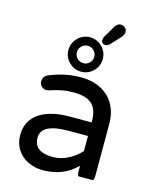

<svg xmlns="http://www.w3.org/2000/svg" viewBox="-124 -909 796 1001"><g transform="rotate(15 274.5 -408.5)"><path d="M329.1 -724.6Q329.1 -732.4 334 -744.1L369.1 -803.7Q382.8 -828.1 401.4 -828.1Q416 -828.1 425.8 -819.3Q435.5 -810.5 435.5 -795.9Q435.5 -782.2 422.9 -767.6L373 -713.9Q361.3 -704.1 350.6 -704.1Q341.8 -704.1 335.4 -710Q329.1 -715.8 329.1 -724.6ZM171.9 -629.9Q171.9 -668 199.2 -695.3Q226.6 -722.7 264.6 -722.7Q302.7 -722.7 330.1 -695.3Q357.4 -668 357.4 -629.9Q357.4 -591.8 330.1 -564.5Q302.7 -537.1 264.6 -537.1Q226.6 -537.1 199.2 -564.5Q171.9 -591.8 171.9 -629.9ZM311.5 -629.9Q311.5 -649.4 297.9 -663.1Q284.2 -676.8 264.6 -676.8Q245.1 -676.8 231.4 -663.1Q217.8 -649.4 217.8 -629.9Q217.8 -610.4 231.4 -596.7Q245.1 -583 264.6 -583Q284.2 -583 297.9 -596.7Q311.5 -610.4 311.5 -629.9ZM125 -6.8Q86.9 -24.4 65.4 -58.6Q43.9 -92.8 43.9 -136.7Q43.9 -212.9 103 -254.4Q162.1 -295.9 269.5 -295.9H386.7V-302.7Q386.7 -365.2 356 -394Q325.2 -422.9 256.8 -422.9Q221.7 -422.9 193.4 -417.5Q165 -412.1 127 -399.4L114.3 -397.5Q99.6 -397.5 88.4 -408.7Q77.1 -419.9 77.1 -435.5Q77.1 -462.9 103.5 -473.6Q185.5 -508.8 272.5 -508.8Q339.8 -508.8 387.7 -481.4Q432.6 -455.1 455.1 -411.6Q477.5 -368.2 477.5 -315.4V-39.1Q477.5 -6.8 469.7 -6.8H394.5Q386.7 -6.8 386.7 -39.1V-62.5Q316.4 10.7 204.1 10.7Q162.1 10.7 125 -6.8ZM386.7 -141.6V-222.7H281.2Q134.8 -222.7 134.8 -146.5Q134.8 -69.3 237.3 -69.3Q279.3 -69.3 318.8 -89.4Q358.4 -109.4 386.7 -141.6Z"/></g></svg>

Font: YuPearl-Regular
Style: Regular
Weight: 400
Designer: Max Yao
Foundry: Max-Everyday
Version: Version 1.011; ttfautohint (v1.8.3)